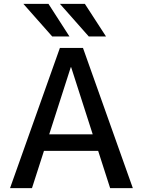

<svg xmlns="http://www.w3.org/2000/svg" viewBox="-20 -980 743 1000"><path d="M32.2 0 292 -730.5H412.1L671.9 0H553.7L491.2 -194.3H209L146.5 0ZM101.6 -960H232.4L341.8 -790H252ZM236.3 -280.3H462.9L350.6 -629.9H348.6ZM292 -960H421.9L532.2 -790H442.4Z"/></svg>

Font: GenEi M Gothic v2 Medium
Style: Regular
Weight: 500
Version: Version 2.0